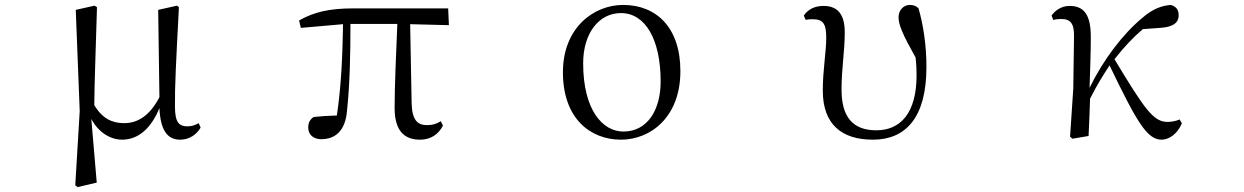

<svg xmlns="http://www.w3.org/2000/svg" viewBox="-20 -551 5040 778"><path d="M475 15C541 15 593 -32 626 -113C630 -25 657 15 710 15C749 15 777 -7 793 -34L785 -52C772 -45 759 -39 740 -39C706 -39 689 -54 689 -119C688 -199 693 -291 705 -522L697 -528L621 -511L626 -157C588 -85 541 -52 483 -52C435 -52 395 -70 362 -125C363 -221 367 -320 373 -522L363 -528L287 -511L303 -101L285 200L295 207L372 189L350 -69C378 -16 426 15 475 15Z M1682 15C1725 15 1756 -6 1775 -42L1766 -60C1750 -50 1735 -44 1710 -44C1672 -44 1650 -64 1648 -132L1642 -453L1799 -449L1796 -517H1410C1315 -517 1251 -502 1192 -468L1199 -438L1370 -453C1368 -337 1364 -211 1345 -83C1309 -82 1279 -80 1251 -77C1236 -67 1229 -54 1229 -34C1229 -6 1249 13 1282 13C1341 13 1380 -24 1386 -102C1398 -212 1400 -337 1400 -454H1590C1585 -328 1579 -205 1579 -114C1579 -21 1618 15 1682 15Z M2496 15C2615 15 2737 -75 2737 -263C2737 -439 2640 -531 2505 -531C2385 -531 2261 -438 2261 -258C2261 -70 2373 15 2496 15ZM2506 -18C2422 -18 2343 -105 2343 -295C2343 -415 2406 -498 2496 -498C2595 -498 2657 -391 2657 -221C2657 -106 2604 -18 2506 -18Z M3517 15C3650 15 3734 -74 3734 -280C3734 -369 3721 -451 3702 -517C3694 -526 3682 -531 3667 -531C3641 -531 3621 -510 3621 -481C3621 -450 3638 -411 3690 -318C3693 -292 3694 -269 3694 -246C3694 -92 3628 -23 3531 -23C3433 -23 3390 -80 3390 -188C3390 -275 3403 -342 3403 -420C3403 -487 3379 -527 3317 -527C3281 -527 3254 -513 3237 -488L3245 -470C3253 -473 3263 -473 3274 -473C3315 -473 3328 -455 3328 -398C3328 -341 3314 -267 3314 -184C3314 -45 3393 15 3517 15Z M4687 15C4718 15 4751 -9 4769 -51L4760 -67C4749 -62 4731 -57 4711 -57C4654 -57 4619 -107 4496 -311C4534 -360 4572 -400 4611 -433L4680 -438C4730 -441 4756 -456 4756 -490C4756 -516 4741 -526 4724 -531C4690 -528 4654 -518 4608 -478C4530 -413 4451 -310 4395 -195C4397 -264 4400 -334 4400 -398C4401 -493 4371 -527 4314 -527C4281 -527 4256 -509 4241 -488L4248 -470C4258 -473 4269 -474 4280 -474C4318 -474 4333 -456 4332 -402L4329 -192L4316 3L4326 11L4391 0C4394 -51 4395 -100 4397 -151C4427 -210 4446 -240 4476 -286C4588 -53 4629 15 4687 15Z"/></svg>

Font: Harano Aji Mincho CN
Style: Regular
Weight: 400
Foundry: Masamichi Hosoda
Version: HaranoAjiMinchoCN-Regular version 20230610;ttx 4.39.4